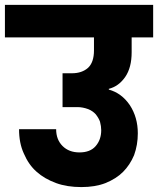

<svg xmlns="http://www.w3.org/2000/svg" viewBox="-37 -760 639 776"><path d="M495.1 -548.8Q495.1 -486.8 469.2 -449.2Q442.9 -411.1 402.8 -400.9V-397.9Q454.6 -383.8 487.8 -335Q520 -285.6 520 -221.2Q520 -174.3 504.9 -132.8Q488.3 -93.3 460 -64.9Q432.6 -37.6 389.2 -20Q347.7 -3.9 292 -3.9Q233.9 -3.9 189.9 -20Q142.1 -37.6 110.8 -65.9Q78.6 -94.2 59.1 -140.1Q40 -181.6 40 -237.8H189.9Q189.9 -195.8 215.8 -169.9Q241.7 -144 284.2 -144Q327.1 -144 349.1 -168.9Q372.1 -194.8 372.1 -233.9Q372.1 -249.5 367.2 -268.1Q362.3 -282.2 350.1 -297.9Q337.9 -311.5 319.8 -318.8Q297.4 -327.1 275.9 -327.1H215.8V-463.9H253.9Q293.9 -463.9 318.8 -485.8Q342.8 -508.3 342.8 -556.2V-608.9H-17.1V-740.2H582V-608.9H495.1Z"/></svg>

Font: PoppinsZ
Style: Bold
Weight: 700
Designer: Ninad Kale (Devanagari), Jonny Pinhorn (Latin)
Foundry: Indian Type Foundry
Version: Version 3.002;FEAKit 1.0